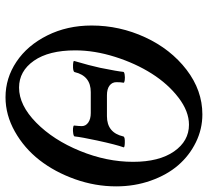

<svg xmlns="http://www.w3.org/2000/svg" viewBox="-48 -668 729 672"><g transform="rotate(90 316.0 -331.5)"><path d="M319.8 13.2Q252.9 13.2 195.6 -25.1Q138.2 -63.5 103.5 -133.1Q68.8 -202.6 68.8 -288.1Q68.8 -386.2 110.1 -475.6Q151.4 -564.9 223.6 -620.4Q295.9 -675.8 379.9 -675.8Q431.2 -675.8 477.5 -653.1Q523.9 -630.4 557.9 -591.1Q591.8 -551.8 611.8 -495.1Q631.8 -438.5 631.8 -374Q631.8 -300.8 606.7 -230Q581.5 -159.2 539.8 -105.7Q498 -52.2 439.9 -19.5Q381.8 13.2 319.8 13.2ZM286.1 -34.2Q347.7 -34.2 408.7 -94.2Q469.7 -154.3 507.8 -247.6Q545.9 -340.8 545.9 -433.1Q545.9 -524.4 509.5 -576.7Q473.1 -628.9 416 -628.9Q369.1 -628.9 321.3 -592.3Q273.4 -555.7 237.3 -498.8Q201.2 -441.9 178.5 -370.1Q155.8 -298.3 155.8 -231Q155.8 -138.2 192.1 -86.2Q228.5 -34.2 286.1 -34.2ZM192.9 -227.1Q209 -281.7 216.8 -317.9Q229.5 -380.9 231 -398.9Q231 -402.3 240.7 -403.8Q250.5 -405.3 260 -404.1Q269.5 -402.8 269 -399.9Q267.1 -390.1 267.1 -375Q267.1 -359.9 279.1 -350.8Q291 -341.8 313 -341.8H386.2Q443.8 -341.8 457 -398.9Q458 -405.3 480 -404.3Q496.6 -403.8 495.1 -399.9Q485.8 -374.5 471.2 -307.1Q459.5 -252.9 457 -229Q457 -225.6 447.3 -223.9Q437.5 -222.2 428 -223.1Q418.5 -224.1 418.9 -227.1Q420.9 -244.6 420.9 -253.9Q420.9 -267.6 408.4 -276.4Q396 -285.2 375 -285.2H301.8Q245.1 -285.2 231.9 -229Q230.5 -222.2 206.1 -223.1Q191.4 -224.1 192.9 -227.1Z"/></g></svg>

Font: Junicode SmCond Medium
Style: Italic
Weight: 500
Width: 4
Italic angle: -11°
Designer: Peter S. Baker
Version: Version 2.206